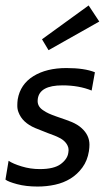

<svg xmlns="http://www.w3.org/2000/svg" viewBox="-21 -672 384 704"><path d="M117 12Q74 12 41.5 3.2Q9 -5.5 -1 -13.5L10.5 -82.5Q26.5 -71.5 58.5 -61.8Q90.5 -52 125 -52Q177 -52 201.8 -70.5Q226.5 -89 229.5 -112L230.5 -121.5Q230.5 -130.5 227 -137.5Q217.5 -158.5 188 -171L178.5 -175L154.5 -184Q130.5 -193 108 -202.5Q61 -222.5 47 -260Q42 -272 42.5 -287Q42.5 -296.5 44 -308Q53.5 -363 101.5 -392.8Q149.5 -422.5 222.5 -422.5Q289 -422.5 327 -407L315 -340Q268.5 -359 208 -359Q124 -359 117.5 -309L117 -301.5Q117 -280 139 -266.5Q153.5 -256 185.5 -245Q229.5 -230 241 -225Q264 -215.5 279 -201.5Q307 -176 307 -141.5Q307 -130.5 305 -117.5Q299.5 -83 281.2 -58Q263 -33 237.5 -17.2Q212 -1.5 181 5.2Q150 12 117 12ZM157 -488 133 -528 304 -652 343 -593Z"/></svg>

Font: Lucymar Sans
Style: Italic
Weight: 400
Italic angle: -10°
Foundry: The League of Moveable Type (original font) / Main changes by Cristiano Sobral with portions from Mirco Monsees
Version: Version 2.00;August 30, 2020;FontCreator 13.0.0.2681 64-bit